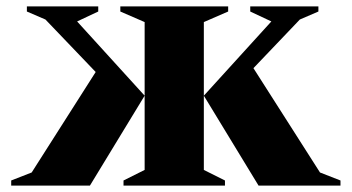

<svg xmlns="http://www.w3.org/2000/svg" viewBox="-20 -580 1099 600"><path d="M366 0V-16L432 -49V-511L356 -544V-560H693V-544L617 -511V-49L683 -16V0ZM617 -281 828 -513 762 -544V-560H975V-544L917 -519L772 -367L980 -41L1044 -16V0H788ZM432 -281 261 0H15V-16L79 -41L279 -355L122 -519L64 -544V-560H287V-544L221 -513Z"/></svg>

Font: Spectral SC ExtraBold
Style: Regular
Weight: 800
Designer: Jean-Baptiste Levee
Foundry: Production Type
Version: Version 2.001